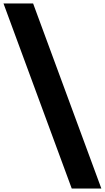

<svg xmlns="http://www.w3.org/2000/svg" viewBox="-313 -805 602 1102"><path d="M-261.6 -700 -292.9 -785H-122.9L-91.6 -700L237.4 192L268.7 277H98.7L67.4 192Z"/></svg>

Font: Nordica Plus
Style: NordicaClassicBkExtOpObl
Weight: 900
Version: Version 1.01